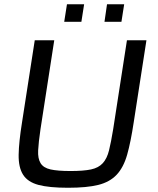

<svg xmlns="http://www.w3.org/2000/svg" viewBox="-20 -878 747 906"><path d="M579 -688H671L611 -301Q597 -208 580 -148Q563 -88 530.5 -53.5Q498 -19 444 -5.5Q390 8 301 8Q212 8 161.5 -5.5Q111 -19 89 -53.5Q67 -88 68 -148Q69 -208 84 -301L144 -688H236L171 -268Q162 -207 160 -168.5Q158 -130 171.5 -108Q185 -86 218.5 -78.5Q252 -71 313 -71Q374 -71 409.5 -78.5Q445 -86 465 -108Q485 -130 494.5 -168.5Q504 -207 514 -268ZM283 -775 296 -858H377L364 -775ZM473 -775 485 -858H566L553 -775Z"/></svg>

Font: Azeri Sans
Style: Italic
Weight: 400
Designer: Hector Gatti & Omnibus-Type (original fonts) / Cristiano Sobral (main changes and remastering)
Foundry: Omnibus-Type
Version: Version 0.07;August 21, 2020;FontCreator 13.0.0.2681 64-bit;